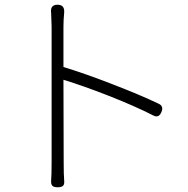

<svg xmlns="http://www.w3.org/2000/svg" viewBox="-20 -775 795 811"><path d="M224 16Q207 16 201 9.5Q195 3 196 -13Q198 -37 198 -88V-375V-662Q198 -678 196 -720Q191 -755 223 -755Q254 -755 251 -721Q248 -690 248 -662V-492Q340 -464 453 -420Q568 -376 652 -336Q672 -325 662 -302Q651 -275 628 -287Q550 -327 435 -372Q330 -413 248 -438L249 -88Q249 -38 251 -14Q253 3 246.5 9.5Q240 16 224 16Z"/></svg>

Font: GenSenRounded TW L
Style: Regular
Weight: 300
Version: Version 1.501;PS 1;hotconv 16.6.51;makeotf.lib2.5.65220